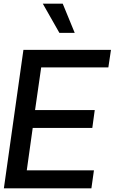

<svg xmlns="http://www.w3.org/2000/svg" viewBox="-20 -1020 625 1040"><path d="M301.8 -841.8 211.9 -1000H319.8L384.8 -841.8ZM203.1 -654.8 169.9 -423.8H493.2L480 -327.1H157.2L125 -97.2H488.8L475.1 0H1L106.9 -750H581.1L566.9 -654.8Z"/></svg>

Font: Oakes Grotesk
Style: Medium Italic
Weight: 500
Designer: Samuel Oakes
Foundry: Samuel Oakes
Version: Version 1.0 | wf-rip DC20170320